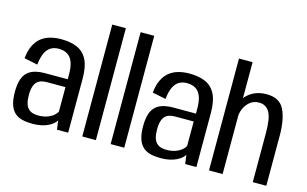

<svg xmlns="http://www.w3.org/2000/svg" viewBox="-95 -1040 2077 1301"><g transform="rotate(15 944.0 -390.0)"><path d="M201 4.5Q236 4.5 263.8 -1.8Q291.5 -8 312 -18.5Q332.5 -29 345.8 -40.8Q359 -52.5 364 -63.5L372.5 0H451V-380Q451 -462 427 -510Q403 -558 357 -579Q311 -600 242.5 -600Q201 -600 165.8 -590.2Q130.5 -580.5 103.2 -559Q76 -537.5 58.2 -501Q40.5 -464.5 35 -411L129.5 -391.5Q135 -444.5 150.2 -475.5Q165.5 -506.5 189 -519.8Q212.5 -533 243 -533Q278 -533 303 -518.5Q328 -504 341.2 -471Q354.5 -438 354.5 -383V-349H197.5Q158 -349 126.8 -340.8Q95.5 -332.5 74 -313Q52.5 -293.5 41.5 -259.8Q30.5 -226 30.5 -174Q30.5 -120 42.2 -85Q54 -50 76.2 -30.2Q98.5 -10.5 130 -3Q161.5 4.5 201 4.5ZM223.5 -60Q203.5 -60 186 -65Q168.5 -70 155.2 -82.5Q142 -95 134.8 -118Q127.5 -141 127.5 -177.5Q127.5 -214 135 -237Q142.5 -260 155.8 -272.2Q169 -284.5 186.8 -289Q204.5 -293.5 225 -293.5H353.5V-122Q347 -107.5 329.5 -93Q312 -78.5 285.2 -69.2Q258.5 -60 223.5 -60Z M550 0H645.5V-785H550Z M749 0H844.5V-785H749Z M1100.5 4.5Q1135.5 4.5 1163.2 -1.8Q1191 -8 1211.5 -18.5Q1232 -29 1245.2 -40.8Q1258.5 -52.5 1263.5 -63.5L1272 0H1350.5V-380Q1350.5 -462 1326.5 -510Q1302.5 -558 1256.5 -579Q1210.5 -600 1142 -600Q1100.5 -600 1065.2 -590.2Q1030 -580.5 1002.8 -559Q975.5 -537.5 957.8 -501Q940 -464.5 934.5 -411L1029 -391.5Q1034.5 -444.5 1049.8 -475.5Q1065 -506.5 1088.5 -519.8Q1112 -533 1142.5 -533Q1177.5 -533 1202.5 -518.5Q1227.5 -504 1240.8 -471Q1254 -438 1254 -383V-349H1097Q1057.5 -349 1026.2 -340.8Q995 -332.5 973.5 -313Q952 -293.5 941 -259.8Q930 -226 930 -174Q930 -120 941.8 -85Q953.5 -50 975.8 -30.2Q998 -10.5 1029.5 -3Q1061 4.5 1100.5 4.5ZM1123 -60Q1103 -60 1085.5 -65Q1068 -70 1054.8 -82.5Q1041.5 -95 1034.2 -118Q1027 -141 1027 -177.5Q1027 -214 1034.5 -237Q1042 -260 1055.2 -272.2Q1068.5 -284.5 1086.2 -289Q1104 -293.5 1124.5 -293.5H1253V-122Q1246.5 -107.5 1229 -93Q1211.5 -78.5 1184.8 -69.2Q1158 -60 1123 -60Z M1439 0H1534.5V-785H1439ZM1746 0H1841V-350.5Q1841 -465.5 1808 -532.8Q1775 -600 1684 -600Q1596.5 -600 1542 -541.8Q1487.5 -483.5 1487.5 -414L1533 -388Q1533 -449.5 1566 -490.8Q1599 -532 1648 -532Q1697.5 -532 1721.8 -490.8Q1746 -449.5 1746 -348.5Z"/></g></svg>

Font: Anybody SemiCondensed
Style: Regular
Weight: 400
Width: 4
Version: Version 1.113;gftools[0.9.25]